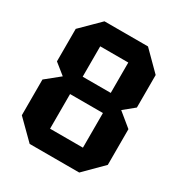

<svg xmlns="http://www.w3.org/2000/svg" viewBox="-165 -818 881 936"><g transform="rotate(30 275.0 -350.0)"><path d="M196 -413H354V-584H196ZM185 -114H370V-309H185ZM136 0 33 -102V-303L111 -366L50 -415V-598L153 -700H398L500 -598V-415L440 -366L517 -303V-102L415 0Z"/></g></svg>

Font: Tektur SemiCondensed SemiBold
Style: Regular
Weight: 600
Width: 4
Designer: Adam Jagosz
Foundry: Adam Jagosz
Version: Version 1.005;gftools[0.9.30]